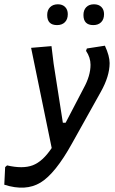

<svg xmlns="http://www.w3.org/2000/svg" viewBox="-93 -680 538 895"><path d="M177 -660Q198 -660 210.5 -647.5Q223 -635 223 -614Q223 -590 209.5 -576.5Q196 -563 173 -563Q127 -563 127 -610Q127 -633 140.5 -646.5Q154 -660 177 -660ZM345 -660Q367 -660 379.5 -647.5Q392 -635 392 -614Q392 -590 378.5 -576.5Q365 -563 342 -563Q296 -563 296 -610Q296 -633 309 -646.5Q322 -660 345 -660ZM147 -465 157 -383 200 -108H213L297 -269Q329 -327 329 -378Q329 -412 308 -443L312 -454L396 -467Q418 -419 418 -386Q418 -325 377 -252L243 -12Q165 129 96 171Q27 213 -73 181L-69 99L-60 91Q13 108 59.5 90.5Q106 73 148 10L52 -457Z"/></svg>

Font: Alegreya Sans SC Medium
Style: Italic
Weight: 500
Italic angle: -7°
Designer: Juan Pablo del Peral
Foundry: Huerta Tipografica
Version: Version 2.007